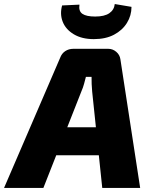

<svg xmlns="http://www.w3.org/2000/svg" viewBox="-65 -932 750 952"><path d="M472 -690Q494 -690 511.5 -675Q529 -660 532 -638L630 0H442L392 -478Q390 -497 389.5 -515Q389 -533 389 -551H361Q357 -536 352 -517Q347 -498 339 -480L150 0H-45L233 -645Q241 -667 258.5 -678.5Q276 -690 299 -690ZM514 -301 498 -162H138L155 -301ZM504 -912 587 -898Q587 -855 564.5 -818.5Q542 -782 500.5 -760Q459 -738 400 -738Q341 -738 301 -762Q261 -786 246 -824Q231 -862 243 -905L329 -909Q324 -877 343.5 -863.5Q363 -850 407 -850Q453 -850 477 -866.5Q501 -883 504 -912Z"/></svg>

Font: Exo 2 ExtraBold
Style: Italic
Weight: 800
Italic angle: -8°
Designer: Natanael Gama
Foundry: Natanael Gama
Version: Version 2.010